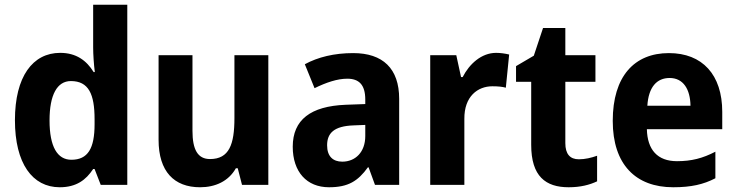

<svg xmlns="http://www.w3.org/2000/svg" viewBox="-20 -780 3108 810"><path d="M232 10C302 10 343 -21 373 -67H379L405 0H517V-760H373V-580C373 -550 376 -507 380 -476H375C345 -525 301 -557 234 -557C118 -557 43 -457 43 -273C43 -90 117 10 232 10ZM281 -106C222 -106 189 -161 189 -272C189 -380 221 -438 279 -438C354 -438 379 -383 379 -277V-256C379 -154 351 -106 281 -106Z M1112 -547H969V-282C969 -171 947 -109 866 -109C814 -109 792 -149 792 -228V-547H649V-190C649 -56 715 10 824 10C888 10 944 -15 975 -70H983L1001 0H1112Z M1470 -556C1390 -556 1321 -539 1266 -509L1307 -408C1356 -432 1403 -448 1445 -448C1494 -448 1521 -423 1521 -360V-341L1438 -338C1291 -332 1215 -275 1215 -161C1215 -55 1274 10 1368 10C1449 10 1490 -16 1532 -74H1535L1562 0H1664V-363C1664 -491 1595 -556 1470 -556ZM1471 -251 1521 -253V-206C1521 -138 1479 -98 1424 -98C1385 -98 1360 -120 1360 -167C1360 -219 1390 -248 1471 -251Z M2073 -557C2011 -557 1960 -510 1932 -455H1925L1905 -547H1795V0H1939V-278C1938 -374 1996 -416 2057 -416C2082 -416 2100 -414 2114 -410L2128 -550C2112 -554 2091 -557 2073 -557Z M2422 -108C2385 -108 2365 -130 2365 -176V-435H2492V-547H2365V-662H2271L2232 -545L2157 -501V-435H2221V-169C2221 -36 2282 10 2379 10C2429 10 2467 0 2499 -15V-123C2474 -114 2448 -108 2422 -108Z M2802 -556C2656 -556 2565 -458 2565 -270C2565 -86 2662 10 2820 10C2896 10 2948 -2 2998 -28V-140C2944 -112 2897 -100 2836 -100C2754 -100 2711 -148 2709 -235H3027V-308C3027 -465 2943 -556 2802 -556ZM2805 -451C2863 -451 2892 -403 2893 -334H2711C2716 -413 2751 -451 2805 -451Z"/></svg>

Font: Noto Sans Georgian SemiCondensed Bold
Style: Regular
Weight: 700
Width: 4
Designer: Monotype Design Team, Akaki Razmadze
Foundry: Google LLC
Version: Version 2.005